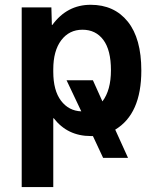

<svg xmlns="http://www.w3.org/2000/svg" viewBox="-20 -550 641 790"><path d="M69.3 219.7V-519.5H191.4L193.4 -447.3H195.3Q255.9 -530.3 353 -530.3Q450.2 -530.3 505.9 -460.9Q561.5 -391.6 561.5 -259.8Q561.5 -81.1 454.1 -16.6L506.8 99.6H404.3L362.3 9.8H353.5Q257.8 9.8 201.2 -63.5H199.2V219.7ZM199.2 -254.9Q199.2 -177.7 231 -135.7Q262.7 -93.8 314.5 -91.8L253.9 -219.7H362.3L401.4 -132.8Q436.5 -178.7 436.5 -261.2Q436.5 -343.8 405.3 -385.7Q374 -427.7 319.3 -427.7Q264.6 -427.7 231.9 -384.3Q199.2 -340.8 199.2 -264.6Z"/></svg>

Font: GenEi M Gothic v2 Bold
Style: Regular
Weight: 700
Version: Version 2.0